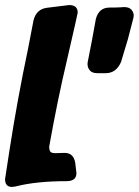

<svg xmlns="http://www.w3.org/2000/svg" viewBox="-62 -750 550 761"><path d="M-14 -9Q-42 -9 -42 -40L-24 -157Q7 -357 49 -556L71 -670Q82 -713 123 -719L212 -730Q246 -730 246 -700Q246 -696 203 -510Q166 -354 133 -169Q133 -155 137.5 -149Q142 -143 157 -143L194 -144Q229 -144 236 -106L241 -64Q241 -33 204 -32Q81 -32 0 -11ZM357 -460H324Q303 -460 294 -471Q285 -482 285 -495Q285 -503 286 -506Q303 -590 318 -675Q330 -720 372 -720Q398 -720 416 -721L429 -722Q450 -722 459 -711.5Q468 -701 468 -689L467 -680L445 -595L418 -505Q399 -460 357 -460Z"/></svg>

Font: Bangerz
Style: Bold
Weight: 700
Designer: vernon adams
Foundry: Vernon Adams
Version: Version 2.10;February 7, 2025;FontCreator 13.0.0.2683 64-bit